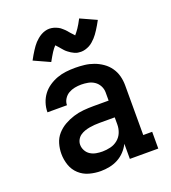

<svg xmlns="http://www.w3.org/2000/svg" viewBox="-141 -878 882 990"><g transform="rotate(-20 300.0 -382.5)"><path d="M243 8Q211 8 180 -0.5Q149 -9 125.5 -30.5Q102 -52 91.5 -82.5Q81 -113 81 -145Q81 -173 89 -200.5Q97 -228 115.5 -249Q134 -270 158.5 -284Q183 -298 210 -306.5Q237 -315 265 -317.5Q293 -320 321 -320H404V-365Q404 -384 395 -401Q386 -418 370.5 -428.5Q355 -439 336 -442.5Q317 -446 299 -446Q281 -446 263 -442.5Q245 -439 229.5 -430Q214 -421 204 -405Q194 -389 194 -371Q194 -371 194 -371Q194 -371 194 -371H87Q87 -371 87 -371.5Q87 -372 87 -372Q87 -397 95 -421.5Q103 -446 118 -466Q133 -486 154.5 -500.5Q176 -515 199.5 -523.5Q223 -532 248 -535Q273 -538 299 -538Q324 -538 350 -535Q376 -532 400.5 -523Q425 -514 446.5 -499Q468 -484 483 -462.5Q498 -441 504.5 -416Q511 -391 511 -365V-92H560V0H404V-83Q393 -61 376 -43Q359 -25 337.5 -13.5Q316 -2 291.5 3Q267 8 243 8ZM285 -84Q307 -84 329.5 -89.5Q352 -95 369.5 -109.5Q387 -124 395.5 -145Q404 -166 404 -189V-228H321Q307 -228 293 -227Q279 -226 265 -223.5Q251 -221 238 -216.5Q225 -212 213.5 -204Q202 -196 195 -183Q188 -170 188 -156Q188 -139 196.5 -123.5Q205 -108 219.5 -99Q234 -90 251 -87Q268 -84 285 -84ZM357 -605Q348 -605 339.5 -606.5Q331 -608 322 -612Q313 -616 306 -620.5Q299 -625 291 -631Q283 -637 277 -643.5Q271 -650 266 -656Q261 -662 254 -670Q247 -678 243 -682Q237 -676 232 -669.5Q227 -663 221 -654Q215 -645 208.5 -633.5Q202 -622 194 -608L106 -648Q113 -661 120 -673Q127 -685 133.5 -695Q140 -705 146.5 -714Q153 -723 160 -730.5Q167 -738 176.5 -746Q186 -754 196.5 -760Q207 -766 219 -769.5Q231 -773 243 -773Q249 -773 255 -772Q261 -771 267 -769.5Q273 -768 278.5 -765.5Q284 -763 289.5 -760.5Q295 -758 299.5 -754.5Q304 -751 309 -746.5Q314 -742 318.5 -738Q323 -734 326.5 -729.5Q330 -725 333.5 -721Q337 -717 341 -712.5Q345 -708 349.5 -703.5Q354 -699 357 -695Q363 -702 368 -708.5Q373 -715 379 -723.5Q385 -732 391.5 -743.5Q398 -755 406 -770L494 -730Q487 -717 480 -705Q473 -693 466.5 -683Q460 -673 453.5 -664Q447 -655 440 -647.5Q433 -640 423.5 -631.5Q414 -623 403.5 -617.5Q393 -612 381 -608.5Q369 -605 357 -605Z"/></g></svg>

Font: Iosevka Slab Semibold Extended
Style: Regular
Weight: 600
Width: 7
Monospace: yes
Designer: Belleve Invis
Foundry: Belleve Invis
Version: Version 11.1.0; ttfautohint (v1.8.3)